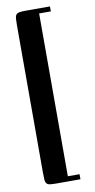

<svg xmlns="http://www.w3.org/2000/svg" viewBox="-95 -734 461 930"><g transform="rotate(-10 135.5 -269.0)"><path d="M48.8 -630.4Q48.8 -652.8 49.8 -665.5Q50.8 -678.2 56.4 -684.6Q62 -690.9 73.5 -692.6Q85 -694.3 106.4 -694.3H222.2V-669.9H164.6V130.9H222.2V155.8H106.4Q85 155.8 73.5 154.3Q62 152.8 56.4 146.5Q50.8 140.1 49.8 127.2Q48.8 114.3 48.8 91.8Z"/></g></svg>

Font: Unique
Style: Regular
Weight: 400
Designer: Anna Pocius (aka Artmaker)
Foundry: Anna Pocius
Version: Version 1.000 2013 initial release